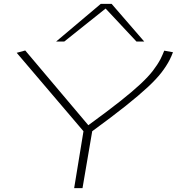

<svg xmlns="http://www.w3.org/2000/svg" viewBox="-20 -969 911 989"><path d="M362 0 410 -293 66 -697 110 -709 435 -324Q534 -396 599 -447.5Q664 -499 704 -536.5Q744 -574 767.5 -604.5Q791 -635 807 -665Q812 -676 817 -686.5Q822 -697 826 -708L871 -700Q864 -681 854 -661Q837 -628 811 -594.5Q785 -561 741 -520Q697 -479 628 -424Q559 -369 455 -293L405 0ZM269 -755 499 -949H555L723 -755H683L524 -925L311 -755Z"/></svg>

Font: Georama ExtraExtended ExtraLight
Style: Italic
Weight: 200
Width: 8
Italic angle: -9°
Designer: Jean-Baptiste Levee
Foundry: Production Type
Version: Version 1.000